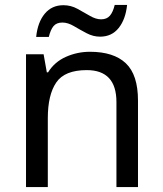

<svg xmlns="http://www.w3.org/2000/svg" viewBox="-20 -755 658 775"><path d="M343 -546Q439 -546 488 -499.5Q537 -453 537 -349V0H450V-343Q450 -472 330 -472Q241 -472 207 -422Q173 -372 173 -278V0H85V-536H156L169 -463H174Q200 -505 246 -525.5Q292 -546 343 -546ZM126 -606Q132 -665 160.5 -699.5Q189 -734 236 -734Q266 -734 292.5 -719.5Q319 -705 343 -691Q367 -677 388 -677Q411 -677 423.5 -691.5Q436 -706 443 -735H493Q487 -677 459 -642Q431 -607 384 -607Q356 -607 329.5 -621Q303 -635 278.5 -649.5Q254 -664 232 -664Q208 -664 196 -649.5Q184 -635 177 -606Z"/></svg>

Font: Noto Sans Tifinagh Azawagh
Style: Regular
Weight: 400
Designer: JamraPatel
Foundry: JamraPatel LLC
Version: Version 2.006; ttfautohint (v1.8.4.7-5d5b)